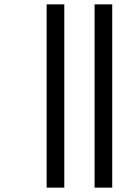

<svg xmlns="http://www.w3.org/2000/svg" viewBox="-20 -722 639 881"><path d="M414 139V-702H495V139ZM194 139V-702H275V139Z"/></svg>

Font: Noto Sans Kannada
Style: Regular
Weight: 400
Designer: Jelle Bosma - Monotype Design Team
Foundry: Monotype Imaging Inc.
Version: Version 2.003